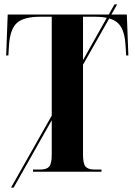

<svg xmlns="http://www.w3.org/2000/svg" viewBox="-20 -780 611 872"><path d="M30 72 215 -255V-704H164Q88 -704 57 -676Q26 -648 21 -576L18 -528H8L15 -714H474L500 -760H512L486 -714H556L563 -528H553L550 -576Q547 -628 530 -657Q513 -686 476 -696L357 -486V-79Q357 -37 368.5 -23.5Q380 -10 409 -10H441V0H130V-10H163Q192 -10 203.5 -23.5Q215 -37 215 -79V-234L42 72ZM357 -704V-507L465 -699Q442 -704 407 -704Z"/></svg>

Font: Noto Serif Display Condensed
Style: Bold
Weight: 700
Width: 3
Designer: Monotype Design Team
Foundry: Monotype Imaging Inc.
Version: Version 2.009